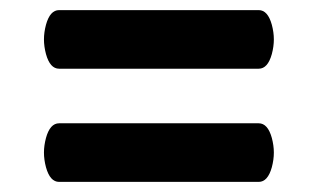

<svg xmlns="http://www.w3.org/2000/svg" viewBox="-20 -520 620 380"><path d="M492 -160H97Q79 -160 71 -189Q67 -204 67 -218Q67 -232 71 -247Q79 -276 97 -276H492Q510 -276 518 -247Q522 -232 522 -218Q522 -204 518 -189Q510 -160 492 -160ZM492 -384H97Q79 -384 71 -413Q67 -428 67 -442Q67 -456 71 -471Q79 -500 97 -500H492Q510 -500 518 -471Q522 -456 522 -442Q522 -428 518 -413Q510 -384 492 -384Z"/></svg>

Font: Lilita One Rus
Style: Regular
Weight: 400
Designer: Juan Montoreano
Foundry: Juan Montoreano
Version: Version 1.002